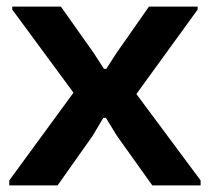

<svg xmlns="http://www.w3.org/2000/svg" viewBox="-20 -560 634 580"><path d="M8 -15 202 -280 17 -531V-540H164L263 -400L294 -352H301L332 -400L430 -540H577V-531L392 -276L586 -15V0H440L333 -150L300 -204H292L260 -150L154 0H8Z"/></svg>

Font: Encode Sans Normal
Style: SemiBold
Weight: 600
Designer: Pablo Impallari, Andres Torresi
Foundry: Pablo Impallari, Andres Torresi
Version: Version 1.000; ttfautohint (v1.00) -l 8 -r 50 -G 200 -x 14 -